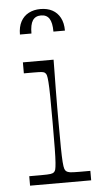

<svg xmlns="http://www.w3.org/2000/svg" viewBox="-51 -715 395 748"><g transform="rotate(-5 146.5 -341.0)"><path d="M36 0V-37Q50 -37 62 -37Q74 -37 82 -37Q110 -37 119.5 -38.5Q129 -40 133 -44Q137 -47 139 -54Q141 -61 142.5 -80Q144 -99 144.5 -137Q145 -175 145 -239Q145 -303 144.5 -340Q144 -377 142.5 -396Q141 -415 139 -422Q137 -429 133 -432Q129 -436 120 -437Q111 -438 87 -438Q79 -438 70 -438Q61 -438 50 -438V-481H170Q170 -468 169.5 -436Q169 -404 168.5 -365.5Q168 -327 168 -293.5Q168 -260 168 -242Q168 -177 168.5 -138.5Q169 -100 170.5 -80.5Q172 -61 174.5 -54Q177 -47 181 -44Q186 -40 195.5 -38.5Q205 -37 234 -37Q242 -37 252 -37Q262 -37 275 -37V0ZM48 -590Q48 -620 59 -640.5Q70 -661 90 -671.5Q110 -682 136 -682Q163 -682 182.5 -671.5Q202 -661 213 -640.5Q224 -620 224 -590H179Q179 -625 168.5 -641Q158 -657 136 -657Q114 -657 103.5 -641Q93 -625 93 -590Z"/></g></svg>

Font: Ojuju Light
Style: Regular
Weight: 300
Designer: Chisaokwu Joboson, Mirko Velimirovic
Foundry: Udi Foundry
Version: Version 1.000